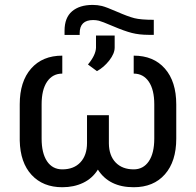

<svg xmlns="http://www.w3.org/2000/svg" viewBox="-20 -763 808 793"><path d="M532.2 -533.2Q614.3 -533.2 661.1 -479.7Q708 -426.3 708 -331.5V-190.4Q708 -96.2 661.1 -43Q614.3 10.3 532.2 10.3Q430.7 10.3 384.3 -62.5Q361.3 -25.9 323.2 -7.8Q285.2 10.3 237.3 10.3Q157.7 10.3 110.6 -40.5Q63.5 -91.3 61.5 -182.6V-332Q61.5 -426.3 108.4 -479.7Q155.3 -533.2 237.3 -533.2V-459Q197.3 -459 174.6 -425.8Q151.9 -392.6 151.9 -332V-190.4Q151.9 -130.4 174.3 -96.9Q196.8 -63.5 237.3 -63.5Q285.2 -63.5 312.3 -92.8Q339.4 -122.1 339.4 -172.4V-287.1H429.7V-170.9Q430.2 -120.6 457.5 -92Q484.9 -63.5 532.2 -63.5Q571.8 -63.5 594.5 -96.7Q617.2 -129.9 617.2 -190.9V-332Q617.2 -392.6 594.5 -425.8Q571.8 -459 532.2 -459ZM615.2 -681.2V-619.1H593.8Q555.2 -619.1 524.4 -627Q493.7 -634.8 446.8 -654.8Q399.9 -674.8 388.2 -677.5Q376.5 -680.2 364.7 -680.2Q309.1 -680.2 309.1 -626V-618.7H246.6V-636.2Q246.6 -689.9 277.6 -716.3Q308.6 -742.7 362.8 -742.7Q382.8 -742.7 400.9 -738.3Q418.9 -733.9 463.6 -714.4Q508.3 -694.8 534.9 -688Q561.5 -681.2 615.2 -681.2ZM343.3 -496.6Q375 -534.7 376.5 -565.4V-616.2H453.6V-566.4Q453.6 -542 431.4 -513.4Q409.2 -484.9 380.4 -469.2Z"/></svg>

Font: Roboto
Style: Regular
Weight: 400
Designer: Google
Version: Version 2.134; 2016; ttfautohint (v1.6)